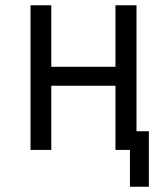

<svg xmlns="http://www.w3.org/2000/svg" viewBox="-20 -570 640 730"><path d="M499 -550H419V-316H175V-550H96V0H175V-244H419V0H474V140H546V-71H499Z"/></svg>

Font: Tekne LDO Light
Style: Regular
Weight: 300
Monospace: yes
Designer: Alessio Laiso, Mario Rullo, Paolo Rosset
Foundry: Alessio Laiso
Version: Version 1.000;hotconv 1.0.109;makeotfexe 2.5.65596